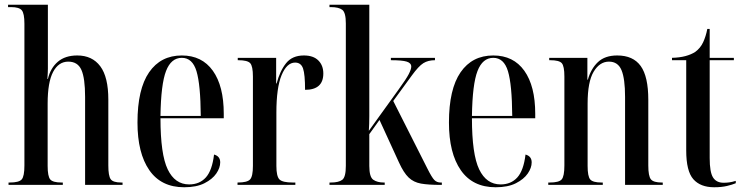

<svg xmlns="http://www.w3.org/2000/svg" viewBox="-20 -780 3141 810"><path d="M16 0V-10H21Q60 -10 71.5 -23Q83 -36 83 -82V-680Q83 -723 72 -736.5Q61 -750 27 -750H14V-760H182V-520Q182 -505 182 -490.5Q182 -476 180 -447H182Q193 -493 224 -519.5Q255 -546 306 -546Q369 -546 403 -500.5Q437 -455 437 -360V-82Q437 -38 447 -24Q457 -10 492 -10H497V0H339V-371Q339 -450 323.5 -485Q308 -520 268 -520Q227 -520 204 -476.5Q181 -433 181 -343V-80Q181 -36 192 -23Q203 -10 240 -10H245V0Z M757 10Q660 10 610 -62Q560 -134 560 -263Q560 -404 609 -475Q658 -546 747 -546Q832 -546 878 -481.5Q924 -417 924 -300V-281H657Q657 -129 687.5 -65.5Q718 -2 778 -2Q822 -2 848.5 -31.5Q875 -61 883 -128Q909 -121 909 -95Q909 -72 892.5 -48Q876 -24 842.5 -7Q809 10 757 10ZM827 -291Q826 -423 809 -479.5Q792 -536 747 -536Q702 -536 680.5 -480.5Q659 -425 657 -291Z M982 0V-10H983Q1023 -10 1035 -23Q1047 -36 1047 -80V-457Q1047 -501 1035.5 -513.5Q1024 -526 985 -526H983V-536H1145V-428H1147Q1161 -481 1187 -513.5Q1213 -546 1262 -546Q1302 -546 1323 -525Q1344 -504 1344 -470Q1344 -401 1267 -401Q1267 -466 1258.5 -491Q1250 -516 1225 -516Q1190 -516 1168 -463Q1146 -410 1146 -305V-80Q1146 -36 1159 -23Q1172 -10 1215 -10H1226V0Z M1370 0V-10H1376Q1409 -10 1424 -21.5Q1439 -33 1439 -80V-681Q1439 -727 1424 -738.5Q1409 -750 1376 -750H1370V-760H1538V-350Q1538 -324 1538 -290Q1538 -256 1536 -228L1662 -403Q1694 -447 1704.5 -467.5Q1715 -488 1715 -499Q1715 -514 1696 -520Q1677 -526 1629 -526V-536H1815V-526Q1786 -526 1766 -513.5Q1746 -501 1717 -461L1639 -354L1783 -69Q1802 -31 1812.5 -20.5Q1823 -10 1839 -10H1844V0H1839Q1787 0 1756 -5.5Q1725 -11 1704 -31Q1683 -51 1663 -95L1581 -274L1538 -214V-80Q1538 -33 1555 -21.5Q1572 -10 1599 -10H1603V0Z M2071 10Q1974 10 1924 -62Q1874 -134 1874 -263Q1874 -404 1923 -475Q1972 -546 2061 -546Q2146 -546 2192 -481.5Q2238 -417 2238 -300V-281H1971Q1971 -129 2001.5 -65.5Q2032 -2 2092 -2Q2136 -2 2162.5 -31.5Q2189 -61 2197 -128Q2223 -121 2223 -95Q2223 -72 2206.5 -48Q2190 -24 2156.5 -7Q2123 10 2071 10ZM2141 -291Q2140 -423 2123 -479.5Q2106 -536 2061 -536Q2016 -536 1994.5 -480.5Q1973 -425 1971 -291Z M2293 0V-10H2299Q2338 -10 2349.5 -23Q2361 -36 2361 -82V-457Q2361 -501 2350 -513.5Q2339 -526 2301 -526H2297V-536H2458V-444H2460Q2473 -490 2502.5 -518Q2532 -546 2584 -546Q2651 -546 2683 -501.5Q2715 -457 2715 -359V-82Q2715 -37 2726 -23.5Q2737 -10 2772 -10H2776V0H2617V-371Q2617 -448 2602 -484Q2587 -520 2549 -520Q2510 -520 2484.5 -477.5Q2459 -435 2459 -343V-80Q2459 -36 2470 -23Q2481 -10 2518 -10H2523V0Z M2993 10Q2935 10 2905 -24Q2875 -58 2875 -145V-526H2815V-536Q2848 -537 2872 -543.5Q2896 -550 2913 -561Q2935 -577 2946.5 -602Q2958 -627 2964 -658H2974V-536H3076V-526H2974V-113Q2974 -54 2988 -31.5Q3002 -9 3033 -9Q3044 -9 3056 -10.5Q3068 -12 3084 -17V-7Q3070 -1 3047 4.5Q3024 10 2993 10Z"/></svg>

Font: Noto Serif Display ExtraCondensed Medium
Style: Regular
Weight: 500
Width: 2
Designer: Monotype Design Team
Foundry: Monotype Imaging Inc.
Version: Version 2.009